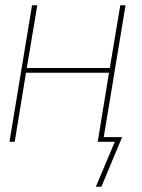

<svg xmlns="http://www.w3.org/2000/svg" viewBox="-20 -540 540 731"><path d="M366 171H345L417 0H352L395 -263H79L36 0H16L102 -520H122L82 -281H398L438 -520H458L375 -18H445Z"/></svg>

Font: Iosevka Term Curly Th Obl
Style: Regular
Weight: 100
Italic angle: -9°
Designer: Belleve Invis
Foundry: Belleve Invis
Version: Version 32.3.0